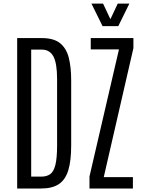

<svg xmlns="http://www.w3.org/2000/svg" viewBox="-20 -1077 810 1097"><path d="M78.1 0V-859.4H218.8Q287.6 -859.4 323.7 -829.8Q359.9 -800.3 373.3 -746.1Q386.7 -691.9 386.7 -617.7V-246.6Q386.7 -158.2 370.1 -104Q353.5 -49.8 315.9 -24.9Q278.3 0 215.3 0ZM158.2 -67.9H215.8Q246.6 -67.9 266.6 -81.8Q286.6 -95.7 296.4 -134.5Q306.2 -173.3 306.2 -247.6V-624Q306.2 -715.3 285.2 -754.4Q264.2 -793.5 219.2 -793.5H158.2ZM491.2 0V-68.4L659.7 -794.9H498.5V-859.4H742.2V-801.8L572.8 -64.9H739.3V0ZM565.9 -927.7 502.4 -1056.6H568.8L610.8 -967.3L652.8 -1056.6H719.2L655.8 -927.7Z"/></svg>

Font: Antonio ExtraLight
Style: Regular
Weight: 250
Designer: Vernon Adams
Foundry: Vernon Adams
Version: Version 1.002